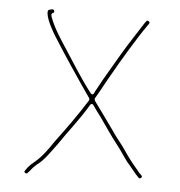

<svg xmlns="http://www.w3.org/2000/svg" viewBox="-44 -518 581 620"><g transform="rotate(5 246.5 -208.0)"><path d="M100.9 -476.5 95.1 -474.8C94.8 -474.7 94.3 -474.6 93.9 -474.6C87.6 -473.8 85.5 -470.8 87 -459.8C90 -437.6 111.9 -400.5 117.3 -392C156.8 -328.8 201.7 -262.6 244.2 -201.3C245.7 -199.1 246 -195.6 244.4 -193C212.9 -142.7 178.4 -95 145 -50.5C132.5 -33.8 145.4 -51 145.2 -50.8C127.6 -24.4 110 0.3 87.7 18.8C78.6 26 72.3 31.9 66 39.5L59.1 49.3C59 49.5 58.8 49.8 58.6 50C55.9 52.9 56.6 55 59.1 57.2C62.2 59.8 65.5 59.9 67.9 56.6C68 56.4 68.2 56.2 68.4 56L76.1 47.4C80.1 41.6 87 34.1 95.2 27.2C95.3 27.2 95.4 27 95.6 27C118.6 10.1 135.3 -15.9 156 -43.5C168.5 -60.2 155.6 -43 155.8 -43.2C185.2 -87.3 220.5 -129.8 248.5 -177.8C255.2 -189.2 261.2 -178.2 261.2 -178.2C267.8 -168.3 275.6 -157.6 285 -145.5C304.1 -119.2 327.3 -83.5 345.8 -60.7C361.8 -40.7 370 -26.1 384.7 -6.8C399.2 9.2 411.6 27 425.3 40.7C425.4 40.8 425.5 40.9 425.6 41C428.3 44 431.2 43.6 434 40.9C436.8 38.2 437 35.6 434.7 33.3L426.7 25.3C426.6 25.2 426.4 25 426.3 24.9C410.1 6 391.6 -16.6 376.7 -38.9C361.9 -61.9 344.5 -79.7 326.8 -106.8C307.7 -134.2 283.7 -166.5 264.9 -192.6C264.6 -193 264.1 -193.9 263.9 -194.7C262.3 -197.1 262 -200.2 263.6 -202.9C279.6 -229.6 297 -263.9 311.5 -287.8C333 -326.4 383.3 -410.7 410.9 -449.4C417.9 -459.2 420 -461 414.6 -464.9C409.1 -468.9 407.9 -466.2 401.2 -456.8C379.6 -422.3 357.4 -390.3 334.5 -351.2C310.8 -309.7 288.3 -274.3 264.6 -229.5C264.6 -229.4 264.5 -229.3 264.4 -229.1C262.6 -226.1 261.1 -223.2 260 -220.2C254.7 -207.2 247.1 -218.4 247.1 -218.4C216.1 -258.2 185.2 -307.7 158.2 -349.4C138.3 -380.2 117.4 -410.1 103.2 -445.8C101.8 -448.9 100.4 -452.7 99.6 -456.5C99 -459.6 100.7 -463.6 104.2 -465C108.2 -466.6 108.3 -467.2 107.6 -470.5C107.6 -470.9 107.5 -471.5 107.5 -472C107.5 -473.4 105.8 -476 100.9 -476.5Z"/></g></svg>

Font: Take Off
Style: Hairball
Weight: 400
Foundry: Cannot Into Space Fonts
Version: Version 0.89